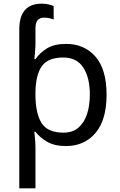

<svg xmlns="http://www.w3.org/2000/svg" viewBox="-20 -785 655 1045"><path d="M207 -765Q226 -765 244 -761Q262 -757 272 -752V-679Q265 -682 251 -685.5Q237 -689 220 -689Q198 -689 185.5 -676Q173 -663 173 -631V-551Q173 -532 171 -506Q169 -480 167 -463H173Q197 -498 236 -522Q275 -546 340 -546Q439 -546 499.5 -477Q560 -408 560 -269Q560 -132 499.5 -61Q439 10 339 10Q277 10 236.5 -13.5Q196 -37 173 -68H167Q169 -51 171 -25Q173 1 173 20V240H85V-625Q85 -765 207 -765ZM324 -472Q242 -472 208.5 -426Q175 -380 173 -286V-269Q173 -170 205.5 -116.5Q238 -63 326 -63Q375 -63 406.5 -90Q438 -117 453.5 -163.5Q469 -210 469 -270Q469 -362 433.5 -417Q398 -472 324 -472Z"/></svg>

Font: RS Noto Sans
Style: Regular
Weight: 400
Designer: Monotype Design Team
Foundry: Monotype Imaging Inc.
Version: Version 3.10